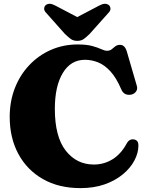

<svg xmlns="http://www.w3.org/2000/svg" viewBox="-20 -949 762 989"><path d="M693 -200.5Q693 -161 672.2 -122Q651.5 -83 612.5 -50.8Q573.5 -18.5 518.5 0.8Q463.5 20 394.5 20Q282.5 20 200.8 -26.8Q119 -73.5 74.5 -156.2Q30 -239 30 -346.5Q30 -427 56.5 -495Q83 -563 130.8 -613.5Q178.5 -664 242.2 -692Q306 -720 380 -720Q426.5 -720 455.2 -712Q484 -704 501.5 -695.8Q519 -687.5 531.5 -687.5Q546 -687.5 555.2 -695.2Q564.5 -703 574.2 -710.5Q584 -718 599 -718Q623 -718 633.5 -683L685 -506Q689.5 -490.5 681.2 -478.2Q673 -466 657.5 -462Q640.5 -458 626.5 -464.2Q612.5 -470.5 605 -488Q579.5 -548 549 -581.2Q518.5 -614.5 485.2 -627.8Q452 -641 417.5 -641Q344.5 -641 303.5 -573Q262.5 -505 262.5 -388Q262.5 -245 318.5 -173.2Q374.5 -101.5 463.5 -101.5Q515.5 -101.5 559 -128.2Q602.5 -155 631 -207Q639.5 -223 649.5 -228Q659.5 -233 671.5 -230.5Q693 -226 693 -200.5ZM441.5 -774Q425.5 -758.5 412 -748.5Q398.5 -738.5 378 -738.5Q357.5 -738.5 344.2 -748.5Q331 -758.5 314.5 -774L219 -881.5Q206.5 -894 207.5 -905.2Q208.5 -916.5 215.5 -922.5Q234 -937.5 265.5 -920L378 -861L490.5 -920Q522 -937.5 541 -922.5Q548 -916.5 549 -905.2Q550 -894 537.5 -881.5Z"/></svg>

Font: Fraunces 9pt S000 Black
Style: Regular
Weight: 900
Version: Version 1.000; ttfautohint (v1.8.3)